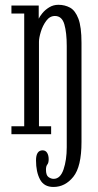

<svg xmlns="http://www.w3.org/2000/svg" viewBox="-20 -546 397 781"><path d="M197.5 214.5Q159 214.5 142.8 184Q126.5 153.5 126.5 106.5Q126.5 65.5 153.5 65.5Q165.5 65.5 171.8 75.8Q178 86 178 101.5Q178 116.5 172.5 123.2Q167 130 167 144Q167 167 177.2 174.2Q187.5 181.5 198 181.5Q225.5 181.5 238.5 143Q251.5 104.5 251.5 53V-359Q251.5 -413 241.8 -447Q232 -481 203.5 -481Q182.5 -481 168 -461.2Q153.5 -441.5 146 -416.5Q138.5 -391.5 138.5 -376V-32.5H188V0H26.5V-32.5H78.5V-491H26.5V-523.5H137.5V-470Q141.5 -479 152.5 -492.5Q163.5 -506 180.2 -516.2Q197 -526.5 217.5 -526.5Q243.5 -526.5 264.8 -515Q286 -503.5 298.8 -470.2Q311.5 -437 311.5 -372V32Q311.5 132 278.2 173.2Q245 214.5 197.5 214.5Z"/></svg>

Font: Imbue 10pt Light
Style: Regular
Weight: 300
Designer: Tyler Finck
Foundry: Etcetera Type Company
Version: Version 1.102; ttfautohint (v1.8.3)